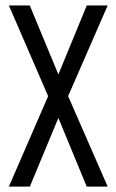

<svg xmlns="http://www.w3.org/2000/svg" viewBox="-20 -692 432 712"><path d="M301.8 -671.7H379.3L232.6 -335.5L379.3 0H301.6L196.5 -254.6L90.6 0H12.9L158.5 -335.5L12.9 -671.7H90.4L196.5 -415.9Z"/></svg>

Font: Khand Variable Light
Style: Regular
Weight: 300
Designer: Satya Rajpurohit
Foundry: Indian Type Foundry
Version: Version 3.000